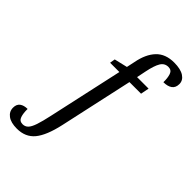

<svg xmlns="http://www.w3.org/2000/svg" viewBox="-393 -879 1228 1228"><g transform="rotate(45 221.0 -264.5)"><path d="M10 241Q-44 241 -73 219.5Q-102 198 -102 163Q-102 132 -82.5 117.5Q-63 103 -30 103Q-31 141 -22 168Q-13 195 16 195Q38 195 53 180Q68 165 80.5 128Q93 91 107 26L218 -479H134L140 -515L229 -536L241 -592Q257 -677 301 -723.5Q345 -770 423 -770Q482 -770 513 -749.5Q544 -729 544 -696Q544 -663 522.5 -647.5Q501 -632 463 -632Q464 -670 455 -697Q446 -724 417 -724Q383 -724 365 -694Q347 -664 334 -600L321 -536H425L414 -479H309L200 18Q174 136 130.5 188.5Q87 241 10 241Z"/></g></svg>

Font: Noto Serif SemiCondensed
Style: Italic
Weight: 400
Width: 4
Italic angle: -12°
Designer: Monotype Design Team
Foundry: Monotype Imaging Inc.
Version: Version 2.013